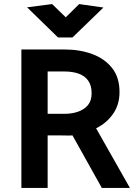

<svg xmlns="http://www.w3.org/2000/svg" viewBox="-20 -923 668 943"><path d="M294 -572Q337 -572 367 -561Q397 -550 413.5 -526.5Q430 -503 430 -465Q430 -429 412.5 -407.5Q395 -386 365 -375Q335 -364 296 -364H214V-572ZM85 -680V0H214V-258H274Q289 -258 304.5 -257.5Q320 -257 336 -258L480 0H618L452 -293Q502 -317 534.5 -362.5Q567 -408 567 -471Q567 -543 530.5 -589Q494 -635 433 -657.5Q372 -680 297 -680ZM303 -838 236 -903 113 -887 265 -739H336L488 -886L369 -903Z"/></svg>

Font: Catamaran
Style: Bold
Weight: 700
Designer: Pria Ravichandran
Version: Version 2.000